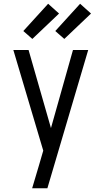

<svg xmlns="http://www.w3.org/2000/svg" viewBox="-20 -786 540 1021"><path d="M151 215Q160 185 169 154.5Q178 124 187 94L210 15L51 -520H132L251 -105L368 -520H449L232 215ZM322 -579 274 -621 406 -766 464 -714ZM152 -579 104 -621 236 -766 294 -714Z"/></svg>

Font: Iosevka Term SS14
Style: Regular
Weight: 400
Monospace: yes
Designer: Belleve Invis
Foundry: Belleve Invis
Version: Version 24.1.1; ttfautohint (v1.8.4)